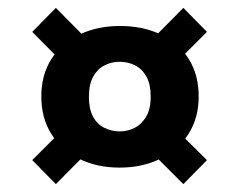

<svg xmlns="http://www.w3.org/2000/svg" viewBox="-20 -543 607 488"><path d="M284 -117Q226 -117 181 -139.5Q136 -162 110.5 -202.5Q85 -243 85 -298Q85 -353 111 -393.5Q137 -434 182.5 -455.5Q228 -477 285 -477Q343 -477 388.5 -455.5Q434 -434 459.5 -393.5Q485 -353 485 -298Q485 -243 459 -202.5Q433 -162 387.5 -139.5Q342 -117 284 -117ZM122 -75 62 -136 157 -231 229 -183ZM446 -75 352 -169 415 -226 506 -136ZM284 -209Q304 -209 322 -218Q340 -227 351.5 -246.5Q363 -266 363 -297Q363 -329 352 -348.5Q341 -368 323 -377Q305 -386 284 -386Q264 -386 246 -377Q228 -368 217 -348.5Q206 -329 206 -297Q206 -266 216.5 -246.5Q227 -227 245.5 -218Q264 -209 284 -209ZM153 -370 62 -462 122 -523 222 -422ZM404 -360 346 -422 446 -523 506 -462Z"/></svg>

Font: DM Sans 18pt Black
Style: Regular
Weight: 900
Designer: Colophon Foundry, Jonny Pinhorn
Foundry: Colophon Foundry
Version: Version 4.004;gftools[0.9.30]